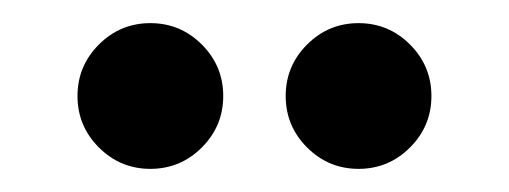

<svg xmlns="http://www.w3.org/2000/svg" viewBox="-20 -737 440 166"><path d="M154.5 -609.5Q136 -591 110 -591Q84 -591 65.5 -609.5Q47 -628 47 -654Q47 -680 65.5 -698.5Q84 -717 110 -717Q136 -717 154.5 -698.5Q173 -680 173 -654Q173 -628 154.5 -609.5ZM334.5 -609.5Q316 -591 290 -591Q264 -591 245.5 -609.5Q227 -628 227 -654Q227 -680 245.5 -698.5Q264 -717 290 -717Q316 -717 334.5 -698.5Q353 -680 353 -654Q353 -628 334.5 -609.5Z"/></svg>

Font: Overpass Light
Style: Bold
Weight: 600
Designer: Delve Withrington, Thomas Jockin
Foundry: Delve Fonts
Version: Version 3.000;DELV;Overpass